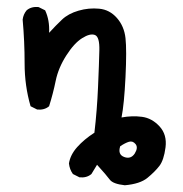

<svg xmlns="http://www.w3.org/2000/svg" viewBox="-20 -428 540 567"><path d="M348.6 119.1Q313.5 115.2 304.2 102.5Q294.9 89.8 266.6 58.6L250 85.9Q236.3 97.7 214.8 95.7L195.3 85.9Q185.5 72.3 183.6 54.7Q187.5 29.3 208 6.3Q228.5 -16.6 258.8 -36.1Q266.6 -102.5 269.5 -170.9Q272.5 -239.3 273.4 -279.3Q274.4 -319.3 260.3 -324.7Q246.1 -330.1 222.7 -315.4Q199.2 -300.8 175.8 -264.2Q152.3 -227.5 144.5 -189.5Q136.7 -151.4 125 -114.3Q111.3 -102.5 89.8 -104.5L70.3 -114.3Q52.7 -174.8 52.7 -240.2Q52.7 -305.7 46.9 -370.1Q48.8 -385.7 58.6 -397.5Q72.3 -409.2 93.8 -407.2L113.3 -397.5Q127 -368.2 125 -331.1Q144.5 -352.5 163.1 -370.1Q181.6 -387.7 211.9 -396.5Q242.2 -405.3 272.9 -402.3Q303.7 -399.4 325.2 -375Q346.7 -350.6 350.6 -315.4Q354.5 -280.3 350.6 -200.2Q346.7 -120.1 338.9 -81.1Q370.1 -86.9 399.4 -83Q428.7 -79.1 451.2 -54.7Q473.6 -30.3 468.8 7.3Q463.9 44.9 450.7 62Q437.5 79.1 415.5 97.2Q393.6 115.2 348.6 119.1ZM377.9 25.4Q388.7 7.8 380.4 -2.4Q372.1 -12.7 360.8 -9.3Q349.6 -5.9 335 3.9Q327.1 28.3 346.7 35.6Q366.2 43 377.9 25.4Z"/></svg>

Font: JasonHandwriting4
Style: Regular
Weight: 400
Version: Version 1.01.21